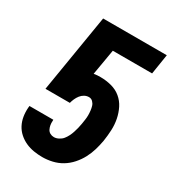

<svg xmlns="http://www.w3.org/2000/svg" viewBox="-180 -838 859 948"><g transform="rotate(30 250.0 -363.5)"><path d="M209 8Q184 8 159.5 4Q135 0 113 -10Q91 -20 73 -36Q55 -52 44 -73Q33 -94 29 -118.5Q25 -143 27 -169L28 -179H164V-172Q163 -160 165 -148.5Q167 -137 172 -127Q177 -117 187 -111.5Q197 -106 209 -106Q222 -106 235.5 -113Q249 -120 257.5 -130.5Q266 -141 272.5 -154Q279 -167 283 -179.5Q287 -192 290.5 -205.5Q294 -219 296 -232Q298 -245 300 -258Q302 -271 302 -284Q302 -297 300.5 -310Q299 -323 295.5 -334.5Q292 -346 283 -355Q274 -364 261 -364Q248 -364 236 -357.5Q224 -351 215.5 -340Q207 -329 201.5 -316.5Q196 -304 193 -292H54L127 -735H490L472 -621H248L223 -475Q233 -477 242.5 -477.5Q252 -478 261 -478Q293 -478 323.5 -470Q354 -462 377 -443Q400 -424 413.5 -397Q427 -370 433 -339.5Q439 -309 437.5 -277Q436 -245 431 -213Q426 -185 418 -158Q410 -131 396.5 -105.5Q383 -80 363 -57.5Q343 -35 318 -20Q293 -5 264.5 1.5Q236 8 209 8Z"/></g></svg>

Font: Iosevka SS18 Heavy
Style: Italic
Weight: 900
Italic angle: -9°
Monospace: yes
Designer: Belleve Invis
Foundry: Belleve Invis
Version: Version 25.1.1; ttfautohint (v1.8.4)